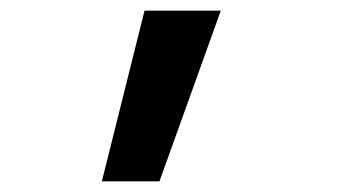

<svg xmlns="http://www.w3.org/2000/svg" viewBox="-20 -170 640 360"><path d="M171 170 251 -150H394L279 170Z"/></svg>

Font: M PLUS Code Latin Expanded SemiBold
Style: Regular
Weight: 600
Width: 7
Designer: Coji Morishita
Foundry: UNDERFOREST DESIGN
Version: Version 1.002; ttfautohint (v1.8.3)